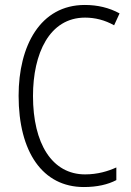

<svg xmlns="http://www.w3.org/2000/svg" viewBox="-20 -744 528 774"><path d="M323 -673C363 -673 403 -663 440 -642L462 -690C420 -713 373 -724 322 -724C142 -724 55 -559 55 -358C55 -131 152 10 318 10C371 10 415 0 449 -18V-69C416 -54 374 -41 323 -41C190 -41 113 -165 113 -357C113 -528 179 -673 323 -673Z"/></svg>

Font: Noto Sans Myanmar Condensed Light
Style: Regular
Weight: 300
Width: 3
Designer: Monotype Design Team
Foundry: Monotype Imaging Inc.
Version: Version 2.107